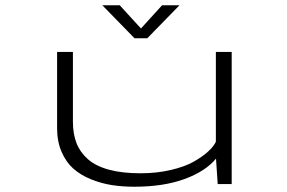

<svg xmlns="http://www.w3.org/2000/svg" viewBox="-20 -698 1090 728"><path d="M660.5 -678 538.5 -553H490L368 -678H434L514.5 -590L594.5 -678ZM489.5 10Q444 10 404 3.8Q364 -2.5 325 -18.2Q286 -34 258.2 -58.5Q230.5 -83 213.5 -122.2Q196.5 -161.5 196.5 -211.5V-501H256.5V-236.5Q256.5 -190 270.2 -155Q284 -120 313.8 -94Q343.5 -68 393.5 -54.5Q443.5 -41 513 -41Q574.5 -41 627.8 -53.5Q681 -66 714.8 -85.2Q748.5 -104.5 769.5 -123.8Q790.5 -143 798.5 -160.5V-501H858.5V0H805.5L799 -96.5Q759.5 -48.5 679.8 -19.2Q600 10 489.5 10Z"/></svg>

Font: League Mono Extended UltraLight
Style: Regular
Weight: 200
Width: 9
Designer: Tyler Finck
Foundry: The League of Moveable Type / Tyler Finck
Version: Version 2.210